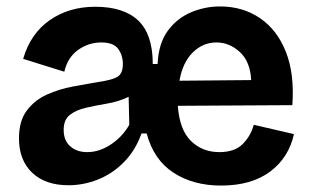

<svg xmlns="http://www.w3.org/2000/svg" viewBox="-20 -562 969 597"><path d="M193 14Q121 14 80 -25Q39 -64 39 -132Q39 -186 63.5 -218.5Q88 -251 126 -268Q164 -285 206.5 -293Q249 -301 285 -307Q328 -313 345 -323Q362 -333 362 -363Q362 -390 347.5 -410Q333 -430 295 -430Q255 -430 222.5 -406.5Q190 -383 180 -339L52 -379Q75 -458 135 -499.5Q195 -541 276 -541Q365 -541 410 -498Q455 -455 455 -363H470Q473 -427 501.5 -466Q530 -505 573.5 -523.5Q617 -542 664 -542Q735 -542 788.5 -505.5Q842 -469 869 -400.5Q896 -332 889 -235L533 -233Q538 -159 573.5 -124Q609 -89 662 -89Q710 -89 735 -114.5Q760 -140 769 -174L894 -145Q878 -72 820 -28.5Q762 15 667 15Q581 15 519.5 -25Q458 -65 436 -147H420Q401 -94 365.5 -58Q330 -22 285 -4Q240 14 193 14ZM653 -430Q611 -430 579.5 -399Q548 -368 538 -311L761 -313Q758 -371 725.5 -400.5Q693 -430 653 -430ZM251 -89Q289 -89 325 -113Q361 -137 382 -174L380 -261Q349 -246 313.5 -240Q278 -234 247.5 -227Q217 -220 197.5 -205Q178 -190 178 -158Q178 -125 198.5 -107Q219 -89 251 -89Z"/></svg>

Font: Bricolage Grotesque 10pt Bricolage Grotesque 10pt Regular
Style: Bold
Weight: 700
Designer: Mathieu Triay
Foundry: Atelier Triay
Version: Version 1.000; ttfautohint (v1.8.4.7-5d5b);gftools[0.9.32]